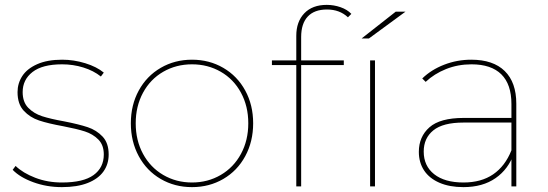

<svg xmlns="http://www.w3.org/2000/svg" viewBox="-20 -765 2248 788"><path d="M32 -68 44 -84Q74 -55 124.5 -35.5Q175 -16 234 -16Q322 -16 364 -46.5Q406 -77 406 -131Q406 -170 383.5 -192.5Q361 -215 328.5 -225.5Q296 -236 239 -247Q178 -258 140.5 -270.5Q103 -283 77.5 -310.5Q52 -338 52 -387Q52 -423 71.5 -453Q91 -483 132.5 -501.5Q174 -520 235 -520Q283 -520 330 -505.5Q377 -491 406 -467L394 -451Q364 -475 322 -488Q280 -501 235 -501Q154 -501 113.5 -469.5Q73 -438 73 -387Q73 -346 96 -322.5Q119 -299 153 -288Q187 -277 243 -267Q304 -255 340 -243Q376 -231 401 -204.5Q426 -178 426 -131Q426 -91 404.5 -61Q383 -31 340 -14Q297 3 234 3Q172 3 117 -17Q62 -37 32 -68Z M517 -259Q517 -334 549.5 -393.5Q582 -453 639.5 -486.5Q697 -520 768 -520Q839 -520 896.5 -486.5Q954 -453 986.5 -393.5Q1019 -334 1019 -259Q1019 -184 986.5 -124Q954 -64 896.5 -30.5Q839 3 768 3Q697 3 639.5 -30.5Q582 -64 549.5 -124Q517 -184 517 -259ZM999 -259Q999 -329 969 -384.5Q939 -440 886 -470.5Q833 -501 768 -501Q703 -501 650 -470.5Q597 -440 567 -384.5Q537 -329 537 -259Q537 -189 567 -133.5Q597 -78 650 -47Q703 -16 768 -16Q833 -16 886 -47Q939 -78 969 -133.5Q999 -189 999 -259Z M1321 -745Q1350 -745 1377.5 -735.5Q1405 -726 1422 -708L1408 -694Q1374 -726 1322 -726Q1270 -726 1243 -697Q1216 -668 1216 -613V-514V-503V0H1196V-618Q1196 -676 1229 -710.5Q1262 -745 1321 -745ZM1096 -517H1391V-498H1096Z M1499 -517H1519V0H1499ZM1604 -717H1644L1494 -607H1464Z M2079 -123V-140V-338Q2079 -419 2037.5 -460Q1996 -501 1915 -501Q1859 -501 1810.5 -481.5Q1762 -462 1727 -429L1713 -443Q1750 -479 1803 -499.5Q1856 -520 1914 -520Q2004 -520 2051.5 -473.5Q2099 -427 2099 -339V0H2079ZM1699 -142Q1699 -204 1742.5 -242.5Q1786 -281 1883 -281H2090V-262H1882Q1798 -262 1758.5 -230Q1719 -198 1719 -143Q1719 -84 1762 -50Q1805 -16 1882 -16Q1955 -16 2004 -49.5Q2053 -83 2079 -148L2089 -135Q2067 -71 2014 -34Q1961 3 1882 3Q1825 3 1783.5 -15Q1742 -33 1720.5 -65.5Q1699 -98 1699 -142Z"/></svg>

Font: iiserrat Thin
Style: Regular
Weight: 100
Designer: Akira Ohta
Foundry: Akira Ohta
Version: Version 1.200;Glyphs 3.3.1 (3343)